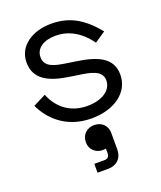

<svg xmlns="http://www.w3.org/2000/svg" viewBox="-145 -602 820 978"><g transform="rotate(-20 264.5 -113.0)"><path d="M65 -367C65 -275 138 -240 245 -224L291 -217C355 -208 416 -197 416 -143C416 -90 362 -53 282 -53C194 -53 128 -100 96 -181L27 -146C63 -69 142 14 280 14C407 14 493 -52 493 -146C493 -240 413 -271 300 -287L254 -294C194 -303 141 -314 141 -368C141 -417 187 -445 250 -445C316 -445 380 -414 432 -341L491 -381C417 -471 347 -510 249 -510C149 -510 65 -457 65 -367ZM210 119C210 159 241 185 278 185C286 185 291 184 295 183V207C295 226 286 236 268 236H213V284H272C317 284 348 254 348 208V118C348 77 319 50 279 50C240 50 210 77 210 119Z"/></g></svg>

Font: Space Text
Style: Regular
Weight: 400
Designer: Florian Karsten (Space Text), Colophon Foundry (Space Mono)
Foundry: Florian Karsten
Version: Version 1.003;PS 001.003;hotconv 1.0.88;makeotf.lib2.5.64775